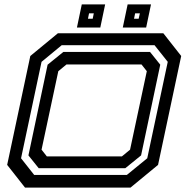

<svg xmlns="http://www.w3.org/2000/svg" viewBox="-20 -851 854 871"><path d="M93.5 0 12.5 -103 117.5 -597 242.5 -700H721L802 -597L697 -103L572 0ZM135 -57.5H555.5L648 -133L741 -570.5L681 -646H260L168.5 -570.5L75.5 -133ZM155.5 -88 109 -146 196 -557.5 267.5 -615.5H660.5L707 -557.5L620 -146L548.5 -88ZM192.5 -141.5H533L570 -172L646 -528L622 -558.5H281.5L244.5 -528L168.5 -172ZM537 -726 559 -831H665L643 -726ZM329 -726 351 -831H457L435 -726ZM379 -766H400.5L405.5 -790.5H384ZM588 -766H609L614.5 -790.5H593Z"/></svg>

Font: Tourney Expanded SemiBold
Style: Italic
Weight: 600
Width: 7
Italic angle: -12°
Designer: Tyler Finck
Foundry: Etcetera Type Co
Version: Version 1.010; ttfautohint (v1.8.3)